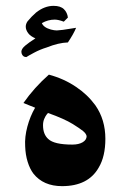

<svg xmlns="http://www.w3.org/2000/svg" viewBox="-20 -626 430 656"><path d="M317 -53Q281 10 192 10Q128 10 94 -33Q82 -49 74.5 -73Q67 -97 66 -126Q64 -158 73.5 -193.5Q83 -229 100 -258L60 -274Q97 -327 147 -371Q199 -357 240 -329Q279 -303 306 -266Q340 -217 340 -152Q340 -91 317 -53ZM144 -240Q143 -239 139 -234Q135 -229 131 -219.5Q127 -210 127 -198Q127 -167 145 -151Q165 -132 227 -132Q249 -132 262.5 -140Q276 -148 276 -161Q274 -170 263.5 -178.5Q253 -187 229 -202Q200 -220 144 -240ZM212 -481Q180 -480 140 -464Q117 -457 96.5 -446Q76 -435 70 -431Q58 -431 54 -443L53 -449Q53 -459 66 -470Q79 -481 101 -495Q84 -502 76 -513Q68 -524 68 -535Q68 -544 74 -553Q88 -570 103 -583Q132 -606 163 -606Q187 -606 198.5 -594.5Q210 -583 212 -566L198 -552Q179 -559 167 -559Q144 -559 123 -547Q129 -532 154 -525Q166 -522 174 -522Q177 -522 195 -524L240 -531Q232 -511 212 -481Z"/></svg>

Font: Mirza
Style: Bold
Weight: 700
Designer: Arabic design by Kourosh Beigpour, Latin design by Eduardo Tunni, engineering by Lasse Fister
Version: Version 1.0010g